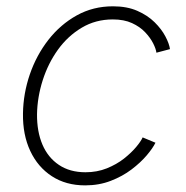

<svg xmlns="http://www.w3.org/2000/svg" viewBox="-20 -570 582 600"><path d="M246.1 9.3Q186 9.3 142.1 -19.3Q98.1 -47.9 74.5 -98.4Q50.8 -148.9 51.8 -215.3Q52.7 -277.8 73.2 -337.6Q93.8 -397.5 131.3 -445.6Q168.9 -493.7 220 -522Q271 -550.3 333 -550.3Q377 -550.3 409.2 -536.1Q441.4 -522 463.1 -500.5Q484.9 -479 496.8 -456.3Q508.8 -433.6 511.2 -416.5L468.8 -405.3Q467.3 -417.5 458.5 -434.8Q449.7 -452.1 433.6 -469.2Q417.5 -486.3 392.6 -497.8Q367.7 -509.3 332.5 -509.3Q278.8 -509.3 235.4 -483.4Q191.9 -457.5 161.1 -414.8Q130.4 -372.1 113.5 -319.3Q96.7 -266.6 95.7 -213.4Q95.2 -159.2 112.5 -118.4Q129.9 -77.6 164.1 -54.7Q198.2 -31.7 247.1 -31.7Q283.2 -31.7 313.7 -43.9Q344.2 -56.2 367.2 -74.2Q390.1 -92.3 405.3 -110.4Q420.4 -128.4 425.8 -140.6L465.8 -124Q457.5 -106.9 438.5 -84.5Q419.4 -62 391.1 -40.5Q362.8 -19 326.2 -4.9Q289.6 9.3 246.1 9.3Z"/></svg>

Font: Inter 16pt ExtraLight
Style: Italic
Weight: 250
Italic angle: -9.3988°
Version: Version 4.001;git-66647c0bb